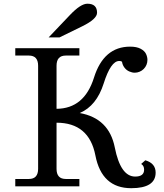

<svg xmlns="http://www.w3.org/2000/svg" viewBox="-20 -988 870 1018"><path d="M279.8 -337.4V-92.8Q279.8 -39.1 328.6 -39.1H400.9V0H61V-39.1H133.3Q182.1 -39.1 182.1 -92.8V-639.6Q182.1 -693.4 133.3 -693.4H61V-732.4H400.9V-693.4H328.6Q279.8 -693.4 279.8 -639.6V-411.1Q426.8 -412.1 478.3 -576.4Q529.8 -740.7 669.9 -740.7Q704.6 -740.7 725.6 -729.5Q746.6 -718.3 754.2 -702.1Q761.7 -686 761.7 -670.4Q761.7 -656.7 756.6 -644.3Q751.5 -631.8 741.9 -622.3Q732.4 -612.8 720 -607.7Q707.5 -602.5 694.3 -602.5Q680.7 -602.5 665.5 -609.1Q650.4 -615.7 640.1 -629.2Q629.9 -642.6 627.4 -658.2Q626.5 -664.6 611.8 -664.6Q567.4 -664.6 529.8 -545.7Q492.2 -426.8 402.8 -388.7Q558.1 -360.8 588.6 -206.3Q619.1 -51.8 696.8 -51.8Q744.1 -51.8 744.1 -88.4Q744.1 -109.4 728.5 -118.7L750.5 -138.2Q805.2 -122.1 805.2 -72.8Q805.2 9.8 675.8 9.8Q519.5 9.8 485.8 -163.8Q452.1 -337.4 279.8 -337.4ZM295.4 -789.6H237.8L351.1 -908.7Q407.7 -968.3 443.4 -968.3Q494.6 -968.3 494.6 -920.4Q494.6 -887.2 416 -848.6Z"/></svg>

Font: Munson
Style: Regular
Weight: 400
Designer: Paul James MIller
Foundry: High-Logic / Made with FontCreator
Version: Version 2.10;May 5, 2019;FontCreator 11.5.0.2430 64-bit